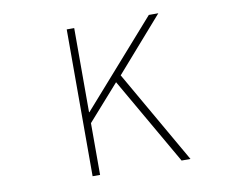

<svg xmlns="http://www.w3.org/2000/svg" viewBox="-79 -830 1157 935"><g transform="rotate(-10 500.0 -363.0)"><path d="M306 0H343V-256L498 -431L746 0H790L526 -460L759 -726H712L345 -310H343V-726H306Z"/></g></svg>

Font: Harano Aji Gothic K1 ExtraLight
Style: Regular
Weight: 250
Foundry: Masamichi Hosoda
Version: HaranoAjiGothicK1-ExtraLight version 20230610;ttx 4.39.4